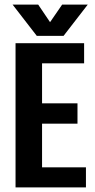

<svg xmlns="http://www.w3.org/2000/svg" viewBox="-20 -820 414 840"><path d="M164 -279V-88H356V0H48V-631H348V-543H164V-368H319V-279ZM258 -663H141L35 -800H147L199 -723L252 -800H364Z"/></svg>

Font: Teko Medium
Style: Regular
Weight: 500
Designer: Manushi Parikh, Jonny Pinhorn
Foundry: Indian Type Foundry
Version: Version 1.106;PS 1.0;hotconv 1.0.78;makeotf.lib2.5.61930; tt